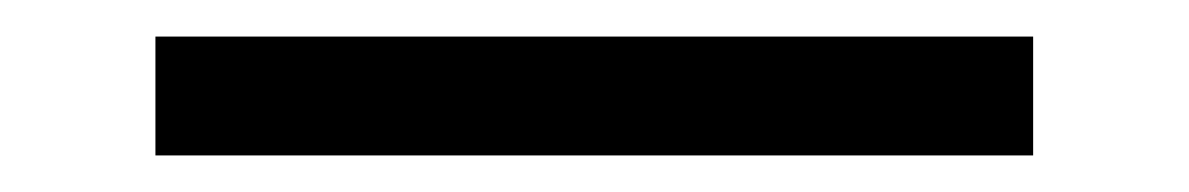

<svg xmlns="http://www.w3.org/2000/svg" viewBox="-20 100 650 105"><path d="M545 185H65V120H545Z"/></svg>

Font: RopaSansRegular
Style: Regular
Weight: 400
Designer: Botio Nikoltchev
Foundry: Botjo Nikoltchev
Version: Version 1.002